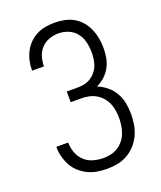

<svg xmlns="http://www.w3.org/2000/svg" viewBox="-139 -831 778 928"><g transform="rotate(-20 250.0 -367.5)"><path d="M253 8Q227 8 202 4Q177 0 154 -11Q131 -22 112 -39Q93 -56 81 -78Q69 -100 62.5 -125Q56 -150 56 -175V-176H117Q117 -149 126.5 -123.5Q136 -98 155 -80Q174 -62 200 -54.5Q226 -47 253 -47Q272 -47 291.5 -51.5Q311 -56 327.5 -66.5Q344 -77 356.5 -92.5Q369 -108 376 -126.5Q383 -145 386 -164.5Q389 -184 389 -203Q389 -223 386 -242.5Q383 -262 375.5 -279.5Q368 -297 355 -312Q342 -327 325 -337Q308 -347 288.5 -351Q269 -355 250 -355H195V-410H250Q267 -410 284.5 -413.5Q302 -417 317 -426Q332 -435 343.5 -448.5Q355 -462 361.5 -478Q368 -494 370.5 -511.5Q373 -529 373 -546Q373 -573 367 -599Q361 -625 345 -646Q329 -667 304 -677.5Q279 -688 253 -688Q229 -688 205.5 -680Q182 -672 165 -654Q148 -636 140.5 -612.5Q133 -589 133 -565V-562H72V-566Q72 -590 77.5 -613.5Q83 -637 94 -658Q105 -679 122 -696Q139 -713 160.5 -724Q182 -735 205.5 -739Q229 -743 253 -743Q278 -743 303 -738Q328 -733 350 -720.5Q372 -708 388.5 -688.5Q405 -669 415 -646Q425 -623 429.5 -598Q434 -573 434 -547Q434 -522 429.5 -497Q425 -472 413 -450Q401 -428 382 -410.5Q363 -393 340 -383Q366 -373 388.5 -354.5Q411 -336 425 -311.5Q439 -287 444.5 -259Q450 -231 450 -202Q450 -175 445.5 -148Q441 -121 429.5 -96Q418 -71 399.5 -50.5Q381 -30 357.5 -16.5Q334 -3 307 2.5Q280 8 253 8Z"/></g></svg>

Font: Iosevka Custom Light
Style: Regular
Weight: 300
Monospace: yes
Designer: Belleve Invis
Foundry: Belleve Invis
Version: Version 27.3.5